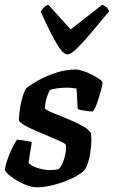

<svg xmlns="http://www.w3.org/2000/svg" viewBox="-24 -795 483 815"><path d="M134 0Q108 0 77.5 -13.5Q47 -27 23.5 -45Q0 -63 -4 -75Q1 -101 11 -127.5Q21 -154 31.5 -174Q42 -194 48 -202Q56 -202 69.5 -200Q83 -198 95 -195.5Q107 -193 111 -191Q108 -176 104.5 -152.5Q101 -129 97 -103Q112 -89 138 -81Q164 -73 189 -73Q197 -73 207.5 -74Q218 -75 226 -78Q235 -86 243 -105.5Q251 -125 254.5 -146Q258 -167 255 -181Q252 -186 232.5 -195Q213 -204 185.5 -215.5Q158 -227 130 -239Q102 -251 81.5 -262.5Q61 -274 56 -284Q56 -296 59 -321.5Q62 -347 69 -374.5Q76 -402 87 -420Q98 -430 131 -449.5Q164 -469 208.5 -484.5Q253 -500 300 -500Q309 -500 327.5 -494Q346 -488 365 -478.5Q384 -469 397.5 -459.5Q411 -450 411 -444Q411 -435 404.5 -410.5Q398 -386 389 -360Q380 -334 370 -322Q355 -322 332.5 -325.5Q310 -329 306 -333Q304 -354 303.5 -373.5Q303 -393 301 -419Q292 -421 281 -422Q270 -423 262 -423Q241 -423 219 -420Q197 -417 188 -413Q180 -399 174 -379.5Q168 -360 166 -334Q177 -325 206 -313.5Q235 -302 268.5 -288Q302 -274 328.5 -259Q355 -244 363 -229Q365 -203 362.5 -173Q360 -143 353 -116.5Q346 -90 336 -74Q316 -54 279.5 -37Q243 -20 203.5 -10Q164 0 134 0ZM262 -564Q248 -564 230.5 -588.5Q213 -613 192 -654Q171 -695 149 -746Q155 -755 162 -763Q169 -771 181 -775L276 -670L410 -775Q434 -765 439 -747Q397 -696 362 -654.5Q327 -613 301.5 -588.5Q276 -564 262 -564Z"/></svg>

Font: Texturina
Style: Bold Italic
Weight: 700
Italic angle: -11°
Designer: Guillermo Torres Carreño
Foundry: Omnibus-Type
Version: Version 1.002; ttfautohint (v1.8.3)